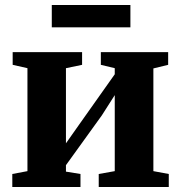

<svg xmlns="http://www.w3.org/2000/svg" viewBox="-20 -753 729 773"><path d="M29.5 0V-52.5L90.5 -64V-478.5L31 -492V-543H310.5V-492L245.5 -478.5V-176L298 -250.5L442 -454V-478.5L386 -492V-543H657V-492L597.5 -477.5V-64L659.5 -52.5V0H377.5V-52.5L442 -64V-370L390 -288.5L245.5 -88V-62L304 -52.5V0ZM505 -733V-643H188.5V-733Z"/></svg>

Font: Merriweather 48pt ExtraBold
Style: Regular
Weight: 800
Version: Version 2.100